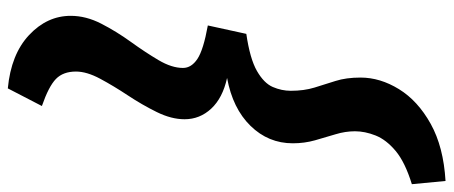

<svg xmlns="http://www.w3.org/2000/svg" viewBox="-436 -506 1132 479"><g transform="rotate(-90 129.5 -266.0)"><path d="M-90 196Q-35 179 -7 155.5Q21 132 31.5 105.5Q42 79 42 54Q42 30 34.5 5.5Q27 -19 19.5 -45.5Q12 -72 12 -101Q12 -162 55.5 -206.5Q99 -251 175 -265Q125 -276 98.5 -304.5Q72 -333 72 -371Q72 -404 90 -440.5Q108 -477 131.5 -512.5Q155 -548 173 -581.5Q191 -615 191 -642Q191 -674 172.5 -692Q154 -710 105 -727L149 -812Q234 -804 282 -759Q330 -714 330 -655Q330 -617 310.5 -579Q291 -541 265 -505Q239 -469 219.5 -436Q200 -403 200 -375Q200 -354 222.5 -339Q245 -324 306 -313L285 -217Q223 -208 192.5 -190.5Q162 -173 152.5 -151Q143 -129 143 -106Q143 -73 151 -47Q159 -21 167.5 5.5Q176 32 176 68Q176 117 147 164Q118 211 60.5 243Q3 275 -82 280Z"/></g></svg>

Font: Radio Canada
Style: Bold Italic
Weight: 700
Italic angle: -12°
Designer: Charles Daoud, Etienne Aubert Bonn, Alexandre Saumier Demers, Jacques Le Bailly
Foundry: Radio-Canada
Version: Version 2.104; ttfautohint (v1.8.4.7-5d5b);gftools[0.9.28.de